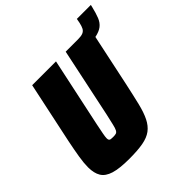

<svg xmlns="http://www.w3.org/2000/svg" viewBox="-203 -937 1106 1106"><g transform="rotate(-45 350.0 -384.0)"><path d="M454 -620 469 -688H508Q534 -688 548 -694Q562 -700 569 -713Q576 -726 581 -749L586 -776H700L697 -763Q687 -721 676 -693.5Q665 -666 644.5 -650Q624 -634 588 -627Q552 -620 493 -620ZM230 8Q151 8 107 -5.5Q63 -19 45 -48.5Q27 -78 27 -126Q27 -160 34.5 -206Q42 -252 54 -311L134 -688H328L238 -266Q230 -226 225.5 -203Q221 -180 221 -168Q221 -158 224.5 -153.5Q228 -149 235 -148Q242 -147 253 -147Q268 -147 276.5 -149.5Q285 -152 291 -163Q297 -174 302.5 -198.5Q308 -223 318 -266L407 -688H601L521 -311Q504 -232 490.5 -176.5Q477 -121 459 -85Q441 -49 413.5 -28.5Q386 -8 342 0Q298 8 230 8Z"/></g></svg>

Font: Saira SemiCondensed Black
Style: Italic
Weight: 900
Width: 4
Italic angle: -12°
Designer: Hector Gatti with collaboration of the Omnibus-Type team
Foundry: Omnibus-Type
Version: Version 1.101